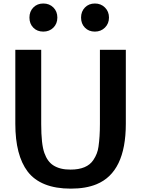

<svg xmlns="http://www.w3.org/2000/svg" viewBox="-20 -1072 816 1108"><path d="M68.4 0ZM217.8 -356Q217.8 -239.3 236.3 -188.5Q253.9 -139.6 287.1 -118.2Q326.2 -92.8 387.2 -93.3Q481.9 -93.3 518.6 -148.4Q543 -184.6 548.3 -225.1Q556.6 -282.7 556.6 -356V-784.7H706.1V-357.9Q706.1 -78.1 537.1 -8.8Q475.6 16.6 388.7 16.6Q301.8 16.6 239.3 -8.3Q176.8 -33.2 139.6 -82Q68.4 -175.8 68.4 -357.9V-784.7H217.8ZM311 -970.7Q311 -935.5 288.1 -912.6Q265.1 -889.6 229.7 -889.6Q194.3 -889.6 172.1 -912.4Q149.9 -935.1 149.9 -970.5Q149.9 -1005.9 172.4 -1028.8Q194.8 -1051.8 230 -1051.8Q265.1 -1051.8 288.1 -1028.8Q311 -1005.9 311 -970.7ZM608.9 -970.7Q608.9 -936 585.7 -912.8Q562.5 -889.6 527.3 -889.6Q492.2 -889.6 470 -912.4Q447.8 -935.1 447.8 -970.5Q447.8 -1005.9 470.2 -1028.8Q492.7 -1051.8 527.6 -1051.8Q562.5 -1051.8 585.7 -1028.6Q608.9 -1005.4 608.9 -970.7Z"/></svg>

Font: Dhyana
Style: Bold
Weight: 700
Foundry: Vernon Adams
Version: Version 1.002; ttfautohint (v0.8.51-6076)